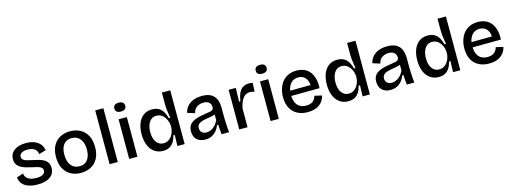

<svg xmlns="http://www.w3.org/2000/svg" viewBox="-10 -1571 6480 2432"><g transform="rotate(-15 3230.5 -355.0)"><path d="M273 13Q219 13 177 2Q135 -9 105.5 -29.5Q76 -50 60 -79Q44 -108 41 -142L129 -171Q129 -142 147 -119Q165 -96 198.5 -83.5Q232 -71 279 -71Q334 -71 364 -89Q394 -107 394 -139Q394 -163 377.5 -177Q361 -191 330.5 -200Q300 -209 259 -217Q222 -225 185.5 -235.5Q149 -246 118.5 -263Q88 -280 69.5 -307.5Q51 -335 51 -377Q51 -425 76 -459.5Q101 -494 148.5 -513.5Q196 -533 262 -533Q326 -533 372.5 -514Q419 -495 447 -461Q475 -427 481 -381L389 -354Q387 -385 370.5 -406Q354 -427 326 -437.5Q298 -448 260 -448Q210 -448 181.5 -430Q153 -412 153 -381Q153 -357 170.5 -342.5Q188 -328 218.5 -319.5Q249 -311 288 -303Q328 -295 365 -285Q402 -275 431.5 -258.5Q461 -242 478.5 -214.5Q496 -187 496 -145Q496 -94 468.5 -58.5Q441 -23 391 -5Q341 13 273 13Z M841 13Q766 13 708 -19Q650 -51 617.5 -112Q585 -173 585 -262Q585 -353 619 -413Q653 -473 710.5 -503Q768 -533 840 -533Q914 -533 972 -502Q1030 -471 1063.5 -410Q1097 -349 1097 -258Q1097 -168 1063.5 -107.5Q1030 -47 972 -17Q914 13 841 13ZM845 -73Q890 -73 922 -94Q954 -115 971 -156Q988 -197 988 -254Q988 -313 970 -355.5Q952 -398 918.5 -421Q885 -444 837 -444Q794 -444 761.5 -423.5Q729 -403 712 -362.5Q695 -322 695 -264Q695 -173 735 -123Q775 -73 845 -73Z M1218 0V-705H1325V0Z M1475 0V-520H1583V0ZM1529 -607Q1494 -607 1476 -621.5Q1458 -636 1458 -665Q1458 -693 1476 -708Q1494 -723 1529 -723Q1565 -723 1583 -708Q1601 -693 1601 -665Q1601 -636 1583 -621.5Q1565 -607 1529 -607Z M1919 13Q1853 13 1805 -21.5Q1757 -56 1732 -117.5Q1707 -179 1707 -260Q1707 -339 1730.5 -400.5Q1754 -462 1800.5 -497Q1847 -532 1915 -532Q1969 -532 2004 -510.5Q2039 -489 2060.5 -452Q2082 -415 2093 -370H2113Q2108 -399 2103 -430.5Q2098 -462 2095 -491.5Q2092 -521 2092 -544V-705H2202V-256V0H2107L2111 -144H2093Q2081 -95 2059 -60Q2037 -25 2002.5 -6Q1968 13 1919 13ZM1949 -79Q1984 -79 2011 -95Q2038 -111 2056 -137Q2074 -163 2083.5 -193.5Q2093 -224 2093 -251V-265Q2093 -285 2087.5 -308.5Q2082 -332 2070.5 -355.5Q2059 -379 2042 -398Q2025 -417 2001.5 -428.5Q1978 -440 1949 -440Q1907 -440 1878.5 -416.5Q1850 -393 1835 -352Q1820 -311 1820 -258Q1820 -204 1835.5 -163.5Q1851 -123 1880 -101Q1909 -79 1949 -79Z M2471 13Q2428 13 2394 -3.5Q2360 -20 2340.5 -53Q2321 -86 2321 -135Q2321 -174 2335.5 -202.5Q2350 -231 2379.5 -250.5Q2409 -270 2455 -282.5Q2501 -295 2564 -304Q2599 -309 2621.5 -314Q2644 -319 2654.5 -330Q2665 -341 2665 -363Q2665 -397 2641.5 -421.5Q2618 -446 2566 -446Q2537 -446 2508.5 -436Q2480 -426 2459.5 -403.5Q2439 -381 2432 -343L2334 -374Q2343 -412 2363 -441.5Q2383 -471 2413 -491.5Q2443 -512 2482.5 -522.5Q2522 -533 2569 -533Q2638 -533 2683 -510Q2728 -487 2750.5 -439.5Q2773 -392 2773 -318V-212Q2773 -179 2774.5 -142.5Q2776 -106 2778.5 -69.5Q2781 -33 2785 0H2686Q2683 -30 2680.5 -62Q2678 -94 2676 -127H2661Q2647 -89 2621.5 -57Q2596 -25 2558.5 -6Q2521 13 2471 13ZM2509 -71Q2530 -71 2551.5 -78Q2573 -85 2594.5 -99.5Q2616 -114 2634.5 -137Q2653 -160 2667 -192L2666 -286L2692 -281Q2675 -266 2649.5 -258Q2624 -250 2594 -245.5Q2564 -241 2534.5 -235.5Q2505 -230 2480.5 -220.5Q2456 -211 2441.5 -194Q2427 -177 2427 -147Q2427 -110 2450 -90.5Q2473 -71 2509 -71Z M2918 0V-271V-520H3012L3007 -340H3024Q3033 -401 3052 -444Q3071 -487 3104 -509.5Q3137 -532 3186 -532Q3196 -532 3208 -531Q3220 -530 3235 -525L3230 -411Q3215 -417 3199 -419.5Q3183 -422 3170 -422Q3130 -422 3102 -399.5Q3074 -377 3055.5 -337.5Q3037 -298 3027 -246V0Z M3329 0V-520H3437V0ZM3383 -607Q3348 -607 3330 -621.5Q3312 -636 3312 -665Q3312 -693 3330 -708Q3348 -723 3383 -723Q3419 -723 3437 -708Q3455 -693 3455 -665Q3455 -636 3437 -621.5Q3419 -607 3383 -607Z M3817 13Q3755 13 3707 -5.5Q3659 -24 3626 -58.5Q3593 -93 3576 -141.5Q3559 -190 3559 -251Q3559 -312 3576 -363.5Q3593 -415 3624.5 -453Q3656 -491 3702.5 -512Q3749 -533 3808 -533Q3863 -533 3906.5 -515Q3950 -497 3980 -460.5Q4010 -424 4025 -369.5Q4040 -315 4036 -242L3629 -239V-307L3972 -310L3934 -268Q3940 -328 3924 -367Q3908 -406 3878 -425Q3848 -444 3809 -444Q3765 -444 3732.5 -421.5Q3700 -399 3682 -356Q3664 -313 3664 -253Q3664 -163 3704 -117.5Q3744 -72 3818 -72Q3849 -72 3871 -79.5Q3893 -87 3908 -99.5Q3923 -112 3932.5 -129.5Q3942 -147 3948 -166L4043 -144Q4034 -107 4015.5 -78.5Q3997 -50 3969 -29.5Q3941 -9 3903.5 2Q3866 13 3817 13Z M4348 13Q4282 13 4234 -21.5Q4186 -56 4161 -117.5Q4136 -179 4136 -260Q4136 -339 4159.5 -400.5Q4183 -462 4229.5 -497Q4276 -532 4344 -532Q4398 -532 4433 -510.5Q4468 -489 4489.5 -452Q4511 -415 4522 -370H4542Q4537 -399 4532 -430.5Q4527 -462 4524 -491.5Q4521 -521 4521 -544V-705H4631V-256V0H4536L4540 -144H4522Q4510 -95 4488 -60Q4466 -25 4431.5 -6Q4397 13 4348 13ZM4378 -79Q4413 -79 4440 -95Q4467 -111 4485 -137Q4503 -163 4512.5 -193.5Q4522 -224 4522 -251V-265Q4522 -285 4516.5 -308.5Q4511 -332 4499.5 -355.5Q4488 -379 4471 -398Q4454 -417 4430.5 -428.5Q4407 -440 4378 -440Q4336 -440 4307.5 -416.5Q4279 -393 4264 -352Q4249 -311 4249 -258Q4249 -204 4264.5 -163.5Q4280 -123 4309 -101Q4338 -79 4378 -79Z M4900 13Q4857 13 4823 -3.5Q4789 -20 4769.5 -53Q4750 -86 4750 -135Q4750 -174 4764.5 -202.5Q4779 -231 4808.5 -250.5Q4838 -270 4884 -282.5Q4930 -295 4993 -304Q5028 -309 5050.5 -314Q5073 -319 5083.5 -330Q5094 -341 5094 -363Q5094 -397 5070.5 -421.5Q5047 -446 4995 -446Q4966 -446 4937.5 -436Q4909 -426 4888.5 -403.5Q4868 -381 4861 -343L4763 -374Q4772 -412 4792 -441.5Q4812 -471 4842 -491.5Q4872 -512 4911.5 -522.5Q4951 -533 4998 -533Q5067 -533 5112 -510Q5157 -487 5179.5 -439.5Q5202 -392 5202 -318V-212Q5202 -179 5203.5 -142.5Q5205 -106 5207.5 -69.5Q5210 -33 5214 0H5115Q5112 -30 5109.5 -62Q5107 -94 5105 -127H5090Q5076 -89 5050.5 -57Q5025 -25 4987.5 -6Q4950 13 4900 13ZM4938 -71Q4959 -71 4980.5 -78Q5002 -85 5023.5 -99.5Q5045 -114 5063.5 -137Q5082 -160 5096 -192L5095 -286L5121 -281Q5104 -266 5078.5 -258Q5053 -250 5023 -245.5Q4993 -241 4963.5 -235.5Q4934 -230 4909.5 -220.5Q4885 -211 4870.5 -194Q4856 -177 4856 -147Q4856 -110 4879 -90.5Q4902 -71 4938 -71Z M5534 13Q5468 13 5420 -21.5Q5372 -56 5347 -117.5Q5322 -179 5322 -260Q5322 -339 5345.5 -400.5Q5369 -462 5415.5 -497Q5462 -532 5530 -532Q5584 -532 5619 -510.5Q5654 -489 5675.5 -452Q5697 -415 5708 -370H5728Q5723 -399 5718 -430.5Q5713 -462 5710 -491.5Q5707 -521 5707 -544V-705H5817V-256V0H5722L5726 -144H5708Q5696 -95 5674 -60Q5652 -25 5617.5 -6Q5583 13 5534 13ZM5564 -79Q5599 -79 5626 -95Q5653 -111 5671 -137Q5689 -163 5698.5 -193.5Q5708 -224 5708 -251V-265Q5708 -285 5702.5 -308.5Q5697 -332 5685.5 -355.5Q5674 -379 5657 -398Q5640 -417 5616.5 -428.5Q5593 -440 5564 -440Q5522 -440 5493.5 -416.5Q5465 -393 5450 -352Q5435 -311 5435 -258Q5435 -204 5450.5 -163.5Q5466 -123 5495 -101Q5524 -79 5564 -79Z M6195 13Q6133 13 6085 -5.5Q6037 -24 6004 -58.5Q5971 -93 5954 -141.5Q5937 -190 5937 -251Q5937 -312 5954 -363.5Q5971 -415 6002.5 -453Q6034 -491 6080.5 -512Q6127 -533 6186 -533Q6241 -533 6284.5 -515Q6328 -497 6358 -460.5Q6388 -424 6403 -369.5Q6418 -315 6414 -242L6007 -239V-307L6350 -310L6312 -268Q6318 -328 6302 -367Q6286 -406 6256 -425Q6226 -444 6187 -444Q6143 -444 6110.5 -421.5Q6078 -399 6060 -356Q6042 -313 6042 -253Q6042 -163 6082 -117.5Q6122 -72 6196 -72Q6227 -72 6249 -79.5Q6271 -87 6286 -99.5Q6301 -112 6310.5 -129.5Q6320 -147 6326 -166L6421 -144Q6412 -107 6393.5 -78.5Q6375 -50 6347 -29.5Q6319 -9 6281.5 2Q6244 13 6195 13Z"/></g></svg>

Font: Bricolage Grotesque 96pt ExtraBold Medium
Style: Regular
Weight: 500
Version: Version 1.001;gftools[0.9.33.dev8+g029e19f]